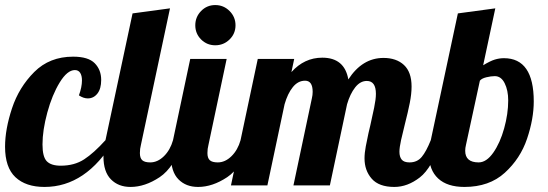

<svg xmlns="http://www.w3.org/2000/svg" viewBox="-33 -733 2167 759"><path d="M-13 -153Q-13 -222 14.5 -305Q42 -388 102.5 -448.5Q163 -509 256 -509Q316 -509 341.5 -483Q367 -457 367 -417Q367 -382 352 -363Q337 -344 314 -344Q297 -344 279 -356Q291 -389 291 -415Q291 -434 284 -445Q277 -456 263 -456Q233 -456 203 -407Q173 -358 154 -288Q135 -218 135 -162Q135 -113 152 -95.5Q169 -78 207 -78Q261 -78 299.5 -103Q338 -128 384 -179H418Q307 6 143 6Q69 6 28 -32.5Q-13 -71 -13 -153Z M376 -114Q376 -139 384 -179L491 -680L639 -700L524 -160Q520 -145 520 -128Q520 -108 529.5 -99.5Q539 -91 561 -91Q590 -91 615 -115.5Q640 -140 651 -179H693Q656 -71 598 -32.5Q540 6 483 6Q435 6 405.5 -24Q376 -54 376 -114Z M739 -633Q739 -666 762 -689.5Q785 -713 818 -713Q851 -713 874.5 -689.5Q898 -666 898 -633Q898 -600 874.5 -577Q851 -554 818 -554Q785 -554 762 -577Q739 -600 739 -633ZM643 -114Q643 -139 651 -179L719 -500H863L791 -160Q787 -145 787 -128Q787 -108 796.5 -99.5Q806 -91 828 -91Q857 -91 882 -115.5Q907 -140 918 -179H960Q923 -71 865 -32.5Q807 6 750 6Q702 6 672.5 -24Q643 -54 643 -114Z M1408 -107Q1408 -128 1413 -154.5Q1418 -181 1423.5 -206Q1429 -231 1431 -238Q1439 -273 1446 -307Q1453 -341 1453 -362Q1453 -413 1417 -413Q1391 -413 1371 -387.5Q1351 -362 1339 -321L1271 0H1127L1200 -345Q1203 -357 1203 -370Q1203 -414 1173 -414Q1145 -414 1124.5 -388.5Q1104 -363 1092 -321L1024 0H880L986 -500H1130L1119 -448Q1170 -505 1241 -505Q1329 -505 1344 -419Q1399 -504 1483 -504Q1534 -504 1564 -476Q1594 -448 1594 -391Q1594 -362 1587 -326.5Q1580 -291 1567 -240Q1559 -209 1552.5 -179.5Q1546 -150 1546 -133Q1546 -113 1555 -102Q1564 -91 1586 -91Q1616 -91 1634 -112.5Q1652 -134 1670 -179H1712Q1675 -69 1626.5 -31.5Q1578 6 1526 6Q1465 6 1436.5 -26.5Q1408 -59 1408 -107Z M1663 -122Q1663 -152 1670 -179L1777 -680L1925 -700L1877 -475Q1905 -492 1923 -497.5Q1941 -503 1959 -503Q2077 -503 2077 -332Q2077 -263 2050.5 -184.5Q2024 -106 1962.5 -50Q1901 6 1803 6Q1735 6 1699 -27.5Q1663 -61 1663 -122ZM1976 -336Q1976 -376 1962 -404Q1948 -432 1923 -432Q1908 -432 1889.5 -427.5Q1871 -423 1864 -414L1809 -160Q1806 -148 1806 -137Q1806 -91 1859 -91Q1890 -91 1917 -129.5Q1944 -168 1960 -225.5Q1976 -283 1976 -336Z"/></svg>

Font: Lobster
Style: Regular
Weight: 400
Designer: Impallari Type
Foundry: Impallari Type
Version: Version 2.100